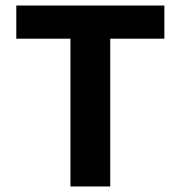

<svg xmlns="http://www.w3.org/2000/svg" viewBox="-20 -675 654 695"><path d="M235 -568H379V0H235ZM39 -535V-655H575V-535Z"/></svg>

Font: Intel One Mono Light
Style: Regular
Weight: 300
Monospace: yes
Designer: Fred Shallcrass
Foundry: Frere-Jones Type LLC
Version: Version 1.004